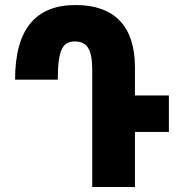

<svg xmlns="http://www.w3.org/2000/svg" viewBox="-20 -744 707 764"><path d="M517 0V-219H652V-364H517V-476C517 -642 433 -724 281 -724C125 -724 40 -632 40 -427H210C210 -551 231 -579 279 -579C324 -579 347 -550 347 -468V0Z"/></svg>

Font: Noto Sans Armenian ExtraCondensed Black
Style: Regular
Weight: 900
Width: 2
Designer: Monotype Design Team
Foundry: Monotype Imaging Inc.
Version: Version 2.008